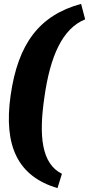

<svg xmlns="http://www.w3.org/2000/svg" viewBox="-20 -811 460 992"><path d="M399 -791C182 -732 73 -584 35 -319C-3 -53 75 101 277 161L300 87C195 35 180 -107 209 -306C239 -522 303 -664 420 -711Z"/></svg>

Font: Exo 2 Extra Bold
Style: Italic
Weight: 800
Italic angle: -8°
Designer: Natanael Gama
Version: Version 1.001;PS 001.001;hotconv 1.0.88;makeotf.lib2.5.64775